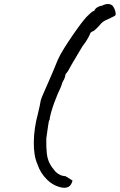

<svg xmlns="http://www.w3.org/2000/svg" viewBox="-20 -785 585 937"><path d="M286 131Q243 124 210 92Q177 60 163 17Q144 -25 145 -92.5Q146 -160 165 -230Q170 -249 174 -269Q178 -289 179 -296Q182 -306 192 -329Q202 -352 215 -381.5Q228 -411 240.5 -440.5Q253 -470 262 -493Q273 -518 294.5 -552Q316 -586 339.5 -620Q363 -654 382.5 -679Q402 -704 410 -710Q415 -715 424 -723Q433 -731 440 -732Q444 -743 456 -750Q468 -757 477 -757Q500 -769 517.5 -764Q535 -759 543 -729Q546 -715 543.5 -711Q541 -707 521 -698Q511 -694 496 -686.5Q481 -679 474 -671Q465 -660 454 -649Q443 -638 437 -634Q419 -627 419 -618Q419 -618 410.5 -601Q402 -584 383 -560Q371 -541 355 -513Q339 -485 330 -471Q321 -455 315.5 -444.5Q310 -434 300 -423Q300 -420 297 -409Q294 -398 285 -384Q279 -362 261 -325Q254 -309 244.5 -283Q235 -257 228.5 -233Q222 -209 222 -199Q220 -199 218.5 -193.5Q217 -188 214.5 -169.5Q212 -151 206 -110Q205 -65 208.5 -36Q212 -7 223 13.5Q234 34 252 54Q263 64 274 69Q285 74 300 75L334 96Q328 119 315.5 126Q303 133 286 131Z"/></svg>

Font: Caveat Medium
Style: Regular
Weight: 500
Designer: Pablo Impallari
Foundry: Pablo Impallari
Version: Version 2.000